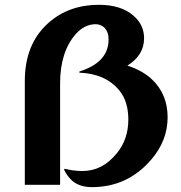

<svg xmlns="http://www.w3.org/2000/svg" viewBox="-20 -767 750 797"><path d="M83 0V-431.2Q83 -585.9 182.6 -673.3Q267.1 -747.1 390.6 -747.1Q481 -747.1 532.7 -703.1Q578.1 -664.6 578.1 -608.4Q578.1 -537.6 508.8 -494.6Q572.8 -474.1 611.8 -436.5Q675.8 -375 675.8 -280.3Q675.8 -183.1 607.4 -104Q509.3 9.8 361.8 9.8Q310.1 9.8 279.3 -17.1Q260.3 -33.7 245.6 -63L249 -66.4Q285.6 -57.1 322.3 -57.1Q405.8 -57.1 465.8 -131.8Q512.7 -189.9 512.7 -270.5Q512.7 -345.7 476.1 -390.6Q418.5 -461.4 309.6 -465.3V-470.2Q430.7 -508.3 430.7 -603Q430.7 -637.7 410.2 -654.8Q395.5 -666.5 377 -666.5Q331.1 -666.5 294.4 -625.5Q229.5 -551.3 229.5 -420.9V0Z"/></svg>

Font: Klaudia
Style: Bold
Weight: 700
Designer: Wojciech Kalinowski "wmk69" (wmk69@o2.pl)
Foundry: Wojciech Kalinowski "wmk69" (wmk69@o2.pl)
Version: Version 3.1.0; 2021-05-10